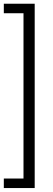

<svg xmlns="http://www.w3.org/2000/svg" viewBox="-20 -832 280 1005"><path d="M0 -812.5H161.6V152.3H0V102.5H103V-762.7H0Z"/></svg>

Font: Franko
Style: Light
Weight: 300
Designer: Google
Version: Version 1.200310; 2013